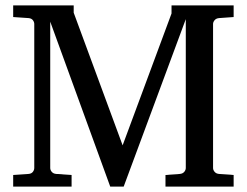

<svg xmlns="http://www.w3.org/2000/svg" viewBox="-20 -691 916 711"><path d="M592.8 0V-43L646 -46.9Q656.7 -47.9 662.4 -54.7Q668 -61.5 668 -68.8V-620.1L438 0H388.2L166 -610.8V-68.8Q166 -61.5 171.6 -54.7Q177.2 -47.9 188 -46.9L245.1 -43V0H28.8V-43L85.9 -46.9Q96.7 -47.9 101.8 -54.7Q106.9 -61.5 106.9 -68.8V-602.1Q106.9 -609.4 101.8 -616.2Q96.7 -623 85.9 -624L28.8 -627.9V-670.9H252.9V-644L434.1 -152.8L615.2 -641.1V-670.9H845.2V-627.9L791 -624Q780.3 -623 774.7 -616.2Q769 -609.4 769 -602.1V-68.8Q769 -61.5 774.7 -54.7Q780.3 -47.9 791 -46.9L845.2 -43V0Z"/></svg>

Font: BabelStone Ogham Bound
Style: Italic
Weight: 400
Italic angle: -30°
Designer: Andrew West
Foundry: BabelStone
Version: Version 2.02 March 14, 2022